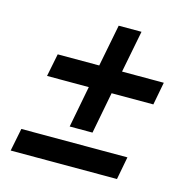

<svg xmlns="http://www.w3.org/2000/svg" viewBox="-96 -721 796 813"><g transform="rotate(15 302.5 -314.5)"><path d="M236 -163H336L371 -345H554L573 -445H390L426 -629H326L290 -445H108L88 -345H271ZM21 0H487L506 -100H41Z"/></g></svg>

Font: Uncut Sans Semibold Italic
Style: Regular
Weight: 600
Italic angle: -11°
Designer: Kasper Nordkvist
Foundry: UNCUT.wtf
Version: Version 1.304;Glyphs 3.2 (3246)